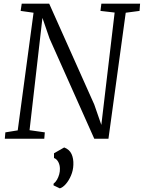

<svg xmlns="http://www.w3.org/2000/svg" viewBox="-20 -763 790 1056"><path d="M6.5 0 9.5 -35 77.5 -46 164.5 -693 93.5 -703 99.5 -743H250.5L498.5 -188L549.5 -41L533 -39.5L610.5 -694L532.5 -703L537.5 -743H750.5L747.5 -703L671.5 -693L576.5 0H498.5L252.5 -551L201.5 -699L217.5 -700.5L142.5 -47L226.5 -35L223.5 0ZM274.5 256.5V247.5Q286 238.5 293.8 224.8Q301.5 211 305.8 195.2Q310 179.5 309.5 165Q309.5 145 300.8 128.2Q292 111.5 277 106V80L333 48Q362 59 373.5 84.2Q385 109.5 383.5 143.5Q382.5 174.5 370.5 202.5Q358.5 230.5 341.8 249.5Q325 268.5 309 273Z"/></svg>

Font: Merriweather 7pt Light
Style: Italic
Weight: 300
Italic angle: -7.8°
Designer: Eben Sorkin
Foundry: Eben Sorkin
Version: Version 2.200;gftools[0.9.31]